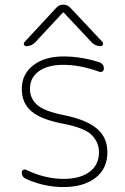

<svg xmlns="http://www.w3.org/2000/svg" viewBox="-20 -794 525 804"><path d="M409.2 -618.2Q413.1 -613.3 410.6 -606.9Q408.2 -600.6 401.4 -600.6Q377.9 -600.6 362.3 -618.2L248 -740.2Q245.1 -743.2 242.2 -740.2L127.9 -617.2Q112.3 -600.6 89.8 -600.6Q83 -600.6 80.6 -606.9Q78.1 -613.3 82 -617.2L215.8 -761.7Q227.5 -774.4 245.1 -774.4Q262.7 -774.4 274.4 -761.7ZM71.3 -421.9Q71.3 -483.4 119.1 -520.5Q167 -557.6 245.1 -557.6Q320.3 -557.6 396.5 -533.2Q415 -526.4 415 -505.9Q415 -499 409.2 -495.1Q403.3 -491.2 396.5 -493.2Q316.4 -522.5 245.1 -522.5Q179.7 -522.5 142.6 -495.6Q105.5 -468.8 105.5 -421.9Q105.5 -381.8 135.3 -355Q165 -328.1 249 -311.5Q340.8 -293 385.3 -255.9Q429.7 -218.8 429.7 -156.2Q429.7 -87.9 379.9 -49.3Q330.1 -10.7 245.1 -10.7Q165 -10.7 88.9 -44.9Q71.3 -52.7 71.3 -72.3Q71.3 -79.1 77.1 -82.5Q83 -85.9 88.9 -83Q168.9 -44.9 245.1 -44.9Q316.4 -44.9 355.5 -74.7Q394.5 -104.5 394.5 -156.2Q394.5 -197.3 364.7 -228Q335 -258.8 242.2 -276.4Q151.4 -293.9 111.3 -328.1Q71.3 -362.3 71.3 -421.9Z"/></svg>

Font: Gen Jyuu Gothic ExtraLight
Style: Regular
Weight: 100
Designer: [Source Han Sans]
Ryoko NISHIZUKA  (kana & ideographs); Paul D. Hunt (Latin, Greek & Cyrillic); Wenlong ZHANG  (bopomofo
Version: Version 1.002.20150607